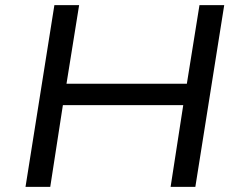

<svg xmlns="http://www.w3.org/2000/svg" viewBox="-20 -725 935 745"><path d="M79 0 191 -705H287L238 -400H705L754 -705H850L738 0H642L691 -317H224L175 0Z"/></svg>

Font: Nunito Sans 7pt SemiExpanded
Style: Italic
Weight: 400
Width: 6
Italic angle: -9°
Designer: Vernon Adams
Foundry: Vernon Adams
Version: Version 3.101;gftools[0.9.27]